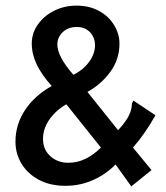

<svg xmlns="http://www.w3.org/2000/svg" viewBox="-20 -650 590 683"><path d="M447 13 391 -65Q357 -30 311 -9.5Q265 11 213 11Q159 11 119 -10Q79 -31 57 -67Q35 -103 35 -146Q35 -207 69 -258.5Q103 -310 164 -344Q128 -384 110.5 -421Q93 -458 93 -495Q93 -533 115.5 -564Q138 -595 174 -612.5Q210 -630 252 -630Q298 -630 332.5 -611Q367 -592 386 -560.5Q405 -529 405 -495Q405 -439 372.5 -394.5Q340 -350 291 -323L400 -187Q422 -210 435 -232.5Q448 -255 449 -277Q449 -285 455 -292L533 -240Q515 -208 495 -179Q475 -150 453 -125L519 -45ZM241 -384Q276 -401 297 -430Q318 -459 318 -489Q318 -516 300.5 -535Q283 -554 253 -554Q222 -554 203 -535.5Q184 -517 184 -492Q184 -470 198.5 -443Q213 -416 241 -384ZM223 -71Q256 -71 285 -85.5Q314 -100 339 -125L216 -279Q178 -257 155.5 -224.5Q133 -192 133 -156Q133 -118 159 -94.5Q185 -71 223 -71Z"/></svg>

Font: Inconsolata SemiExpanded SemiBold
Style: Regular
Weight: 600
Width: 6
Monospace: yes
Designer: Raph Levien, Cyreal, Brenton Simpson
Foundry: Raph Levien, Cyreal, Google
Version: Version 3.001; ttfautohint (v1.8.2.53-6de2)